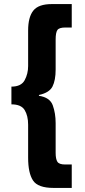

<svg xmlns="http://www.w3.org/2000/svg" viewBox="-20 -750 419 942"><path d="M332 -730H234Q169 -730 143.5 -698Q118 -666 118 -600V-426Q118 -388 101 -356.5Q84 -325 36 -325V-238Q84 -238 101 -210Q118 -182 118 -138V24Q118 99 142 135.5Q166 172 243 172H332V57H299Q270 57 261.5 43.5Q253 30 253 0V-146Q253 -194 239 -233Q225 -272 171 -280V-284Q222 -295 237.5 -325.5Q253 -356 253 -409V-556Q253 -590 261.5 -602.5Q270 -615 300 -615H332Z"/></svg>

Font: Secuela Black
Style: Regular
Weight: 900
Designer: Fernando Haro
Foundry: deFharo
Version: Version 1.704